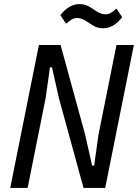

<svg xmlns="http://www.w3.org/2000/svg" viewBox="-20 -918 674 938"><path d="M268 -438 234 -589H224L203 -439L115 0H30L170 -698H276L396 -260L430 -109H440L461 -259L549 -698H634L494 0H388ZM484 -780Q462 -780 446 -787.5Q430 -795 416 -805Q396 -819 383 -824.5Q370 -830 358 -830Q342 -830 330 -822.5Q318 -815 303 -802L275 -844Q317 -898 368 -898Q390 -898 406 -890.5Q422 -883 436 -873Q456 -859 469 -853.5Q482 -848 494 -848Q510 -848 522 -855.5Q534 -863 549 -876L577 -834Q535 -780 484 -780Z"/></svg>

Font: IBM Plex Sans Cond Text
Style: Italic
Weight: 450
Width: 3
Italic angle: -11°
Designer: Mike Abbink, Paul van der Laan, Pieter van Rosmalen
Foundry: Bold Monday
Version: Version 1.3